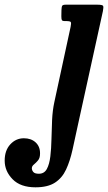

<svg xmlns="http://www.w3.org/2000/svg" viewBox="-231 -540 461 820"><path d="M208.5 -492.5 102 -7.5Q89.5 50 78.8 99Q68 148 51.2 184Q34.5 220 3.8 240Q-27 260 -79.5 260Q-143.5 260 -177.2 225.5Q-211 191 -211 146Q-211 102.5 -187 76.5Q-163 50.5 -129 50.5Q-98 50.5 -78.8 68.2Q-59.5 86 -60 116Q-60 135 -68.8 145.2Q-77.5 155.5 -86.2 162.5Q-95 169.5 -95 178.5Q-95 187 -88.8 194.5Q-82.5 202 -65 202Q-42 202 -31 181.8Q-20 161.5 -16 128Q-12 94.5 -11.2 54Q-10.5 13.5 -8.5 -27.8Q-6.5 -69 1 -103.5L70.5 -425Q74 -441.5 71.2 -445.8Q68.5 -450 51.5 -450H46.5Q35.5 -450 33.2 -454.2Q31 -458.5 31 -470.5L31.5 -497.5Q32 -511.5 35 -515.8Q38 -520 50 -520H184Q206.5 -520 209.2 -515Q212 -510 208.5 -492.5Z"/></svg>

Font: Besley* Condensed Semi
Style: Italic
Weight: 600
Width: 3
Italic angle: -13°
Designer: Owen Earl
Foundry: indestructible type*
Version: Version 3.000; ttfautohint (v1.8.3)